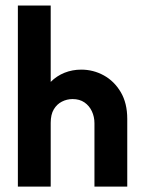

<svg xmlns="http://www.w3.org/2000/svg" viewBox="-20 -687 526 707"><path d="M45.8 0V-666.7H166.7V-385.4Q188.9 -407.6 217.6 -419.1Q246.4 -430.6 279.2 -430.6Q323.6 -430.6 362.2 -409.4Q400.7 -388.2 424.7 -347.7Q448.6 -307.2 448.6 -249.3V0H327.8V-233.3Q327.8 -257 318.3 -277.3Q308.9 -297.5 291 -309.9Q273.1 -322.2 247.3 -322.2Q226.4 -322.2 208 -312.8Q189.6 -303.5 178.1 -284.4Q166.7 -265.3 166.7 -234.7V0Z"/></svg>

Font: Afacad Flux
Style: Regular
Weight: 400
Designer: Kristian Moeller
Foundry: Dicotype
Version: Version 1.100